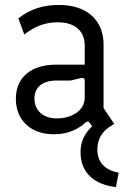

<svg xmlns="http://www.w3.org/2000/svg" viewBox="-20 -532 519 775"><path d="M342 -36 352 -22C322 5 305 40 305 82C305 167 363 214 448 223L459 165C404 155 373 123 373 72C373 32 390 3 419 -18L441 -32L398 -96V-353C398 -444 338 -512 218 -512C155 -512 103 -496 54 -458L78 -393C120 -425 161 -442 213 -442C287 -442 322 -403 322 -348V-271H206C107 -271 44 -221 44 -133C44 -48 103 10 197 10C258 10 297 -12 326 -38C332 -43 337 -43 342 -36ZM208 -54C154 -54 119 -87 119 -134C119 -181 153 -207 209 -207H265L307 -217C317 -219 322 -215 322 -207V-138C322 -87 272 -54 208 -54Z"/></svg>

Font: Finlandica
Style: Regular
Weight: 400
Designer: Niklas Ekholm, Juho Hiilivirta, Jaakko Suomalainen
Foundry: Helsinki Type Studio
Version: Version 2.000;Glyphs 3.2 (3202)